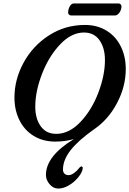

<svg xmlns="http://www.w3.org/2000/svg" viewBox="-20 -809 751 1116"><path d="M711 -408Q711 -306 660 -209.5Q609 -113 526 -57Q434 8 390 64.5Q346 121 346 177Q346 191 354.5 200Q363 209 379 209Q393 209 410 197Q427 185 439 169Q443 163 449.5 159.5Q456 156 459 162Q461 162 461 167Q461 172 459 180Q451 204 428.5 229Q406 254 376.5 270.5Q347 287 318 287Q290 287 268.5 262Q247 237 247 208Q247 98 410 -1Q359 14 301 14Q230 14 176 -19Q122 -52 93 -110.5Q64 -169 64 -242Q64 -347 117 -444.5Q170 -542 264 -603Q358 -664 474 -664Q545 -664 599 -631Q653 -598 682 -539.5Q711 -481 711 -408ZM590 -460Q590 -530 558.5 -575Q527 -620 468 -620Q395 -620 329.5 -551Q264 -482 224.5 -380Q185 -278 185 -189Q185 -120 216.5 -75.5Q248 -31 307 -31Q382 -31 447.5 -100Q513 -169 551.5 -270Q590 -371 590 -460ZM376 -735Q376 -755 385.5 -772Q395 -789 409 -789H669Q676 -789 681 -784Q686 -779 686 -773Q686 -752 674 -735.5Q662 -719 648 -719H394Q386 -719 381 -724Q376 -729 376 -735Z"/></svg>

Font: EB Garamond SemiBold
Style: Italic
Weight: 600
Italic angle: -17.2°
Designer: Georg Duffner and Octavio Pardo
Foundry: Georg Duffner
Version: Version 1.000